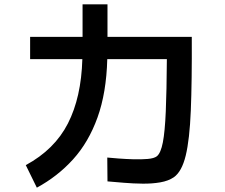

<svg xmlns="http://www.w3.org/2000/svg" viewBox="-20 -820 1040 886"><path d="M150 46 99 -58Q232 -130 293.5 -250.5Q355 -371 360 -547H119V-650H361V-800H476V-650H865Q866 -444 860.5 -310Q855 -176 837 -102Q819 -28 782 -2Q757 15 719.5 21.5Q682 28 638.5 27.5Q595 27 552.5 23.5Q510 20 476 17L475 -93Q495 -91 528 -88.5Q561 -86 596.5 -85Q632 -84 661.5 -86.5Q691 -89 704 -99Q722 -114 731.5 -163Q741 -212 745 -305.5Q749 -399 750 -547H475Q471 -392 430 -278Q389 -164 317.5 -85Q246 -6 150 46Z"/></svg>

Font: Murecho Medium
Style: Regular
Weight: 500
Designer: Neil Summerour
Foundry: Positype
Version: Version 1.010; ttfautohint (v1.8.3)